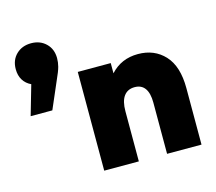

<svg xmlns="http://www.w3.org/2000/svg" viewBox="-106 -886 1147 1018"><g transform="rotate(-15 467.5 -376.5)"><path d="M90 -543Q62 -556 46.5 -581Q31 -606 31 -641Q31 -691 63 -722Q95 -753 145 -753Q194 -753 226 -722Q258 -691 258 -641Q258 -618 252 -595Q246 -572 225 -526L162 -380H43ZM345 -542H526V-486Q585 -551 677 -551Q767 -551 823 -490.5Q879 -430 879 -310V0H690V-281Q690 -333 671 -359.5Q652 -386 615 -386Q576 -386 555.5 -358Q535 -330 535 -275V0H345Z"/></g></svg>

Font: Chess Sans ExtraBold
Style: Regular
Weight: 800
Designer: Wolf Bōese
Foundry: Wolf Bōese
Version: Version 7.223